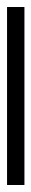

<svg xmlns="http://www.w3.org/2000/svg" viewBox="205 -175 90 550"><g transform="rotate(-90 250.0 100.0)"><path d="M504.9 125H-4.9V75.2H504.9Z"/></g></svg>

Font: Cadman
Style: Bold
Weight: 700
Designer: Paul James MIller
Foundry: High-Logic / Made with FontCreator
Version: Version 2.114;March 28, 2021;FontCreator 13.0.0.2683 64-bit